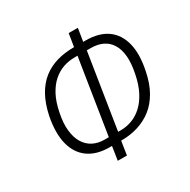

<svg xmlns="http://www.w3.org/2000/svg" viewBox="-167 -890 1060 1071"><g transform="rotate(-30 363.0 -355.0)"><path d="M292 22 308 -82 319 -66H290Q207 -66 154.5 -104Q102 -142 84 -213.5Q66 -285 86 -387Q101 -458 129 -508Q157 -558 196.5 -589Q236 -620 286 -634.5Q336 -649 394 -649H414L395 -632L411 -732H470L454 -632L442 -649H472Q557 -649 609.5 -612Q662 -575 680 -504.5Q698 -434 677 -333Q663 -262 634 -211Q605 -160 564.5 -128.5Q524 -97 474 -81.5Q424 -66 368 -66H348L367 -82L351 22ZM312 -101 393 -614 405 -598H373Q333 -598 297.5 -585.5Q262 -573 232 -546.5Q202 -520 179.5 -477.5Q157 -435 145 -374Q132 -312 137 -264Q142 -216 161.5 -183.5Q181 -151 213 -134Q245 -117 287 -117H329ZM372 -101 358 -117H391Q430 -117 465.5 -130.5Q501 -144 531 -172Q561 -200 583.5 -243.5Q606 -287 618 -348Q631 -411 627 -457.5Q623 -504 603.5 -535.5Q584 -567 552 -582.5Q520 -598 475 -598H435L453 -614Z"/></g></svg>

Font: Nunito Sans 10pt Condensed Light
Style: Italic
Weight: 300
Width: 3
Italic angle: -9°
Designer: Vernon Adams
Foundry: Vernon Adams
Version: Version 3.101;gftools[0.9.27]